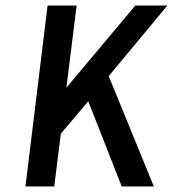

<svg xmlns="http://www.w3.org/2000/svg" viewBox="-20 -674 625 694"><path d="M257 -654 220 -357 469 -654H585L373 -399L536 0H420L299 -308L200 -191L176 0H72L152 -654Z"/></svg>

Font: Falling Sky
Style: CondObl
Weight: 400
Designer: Paul D. Hunt
Foundry: Adobe Systems Incorporated
Version: Version 1.02